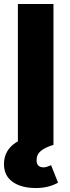

<svg xmlns="http://www.w3.org/2000/svg" viewBox="-27 -729 352 966"><path d="M63 0V-709H242V0ZM153 217Q80 217 36.5 186Q-7 155 -7 97Q-7 41 32 4.5Q71 -32 133 -38L242 0Q201 12 179 30Q157 48 157 77Q157 95 166 104Q175 113 192 113Q202 113 211 109.5Q220 106 230 102L265 190Q242 203 214.5 210Q187 217 153 217Z"/></svg>

Font: Outfit Thin ExtraBold
Style: Regular
Weight: 800
Version: Version 1.100;gftools[0.9.27]